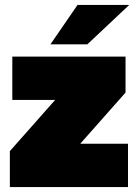

<svg xmlns="http://www.w3.org/2000/svg" viewBox="-20 -760 560 780"><path d="M20 0V-146L204 -354H30V-530H490V-384L306 -176H500V0ZM185 -580 295 -740H505L335 -580Z"/></svg>

Font: Golos Text Black
Style: Regular
Weight: 900
Designer: A.Korolkova, Vitaly Kuzmin
Foundry: ParaType Ltd
Version: Version 2.004